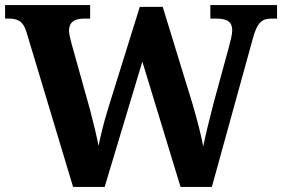

<svg xmlns="http://www.w3.org/2000/svg" viewBox="-20 -734 1108 754"><path d="M84 -608 267 0H391L539 -492L689 0H812L973 -583C991 -649 1010 -661 1049 -661H1068V-714H806V-661H829C873 -661 892 -648 892 -614C892 -599 884 -568 878 -546L819 -330C804 -271 787 -204 778 -159C770 -203 755 -261 736 -326L619 -707H529L404 -306C387 -251 376 -205 367 -161C359 -203 346 -256 333 -305L262 -559C257 -577 251 -602 251 -613C251 -646 271 -661 311 -661H334V-714H0V-661H13C52 -661 71 -650 84 -608Z"/></svg>

Font: Noto Serif Malayalam
Style: Bold
Weight: 700
Designer: Indian type Foundry, Jelle Bosma, Monotype Design Team
Foundry: Monotype Imaging Inc.
Version: Version 2.104